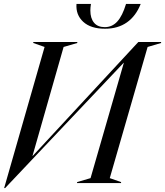

<svg xmlns="http://www.w3.org/2000/svg" viewBox="-20 -924 833 969"><path d="M205 -687 148 -707V-712H370V-707L301 -687L144 -137H145L678 -712H793V-707L725 -687L534 -25L591 -5V0H369V-5L437 -25L605 -607H604L6 25H1ZM510 -779Q438 -779 400 -814Q362 -849 366 -904H439Q436 -886 436 -871Q436 -832 454.5 -809.5Q473 -787 509 -787Q546 -787 572 -815.5Q598 -844 616 -904H690Q666 -843 620.5 -811Q575 -779 510 -779Z"/></svg>

Font: Nyght Serif Italic
Style: Regular
Weight: 400
Italic angle: -16°
Designer: Maksym Kobuzan
Version: Version 0.410